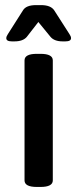

<svg xmlns="http://www.w3.org/2000/svg" viewBox="-20 -738 305 760"><path d="M142.1 -717.8Q181.2 -717.8 194.8 -696.8L254.9 -603Q261.2 -593.8 261.2 -586.9Q261.2 -574.2 238.8 -574.2H228Q195.3 -574.2 180.2 -591.8L131.8 -650.9L85.9 -591.8Q70.8 -574.2 37.1 -574.2H26.9Q4.9 -574.2 4.9 -586.9Q4.9 -593.8 11.2 -603L70.8 -696.8Q83 -717.8 123 -717.8ZM140.1 -524.9Q189 -524.9 189 -499V-23.9Q189 2 140.1 2H126Q77.1 2 77.1 -23.9V-499Q77.1 -524.9 126 -524.9Z"/></svg>

Font: Asap Symbol
Style: Regular
Weight: 900
Designer: Tania Quindós, Elena González Miranda, Marcela Romero, Pablo Cosgaya
Foundry: Omnibus-Type
Version: Version 1.000;PS 001.000;hotconv 1.0.70;makeotf.lib2.5.58329